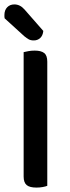

<svg xmlns="http://www.w3.org/2000/svg" viewBox="-24 -843 318 869"><path d="M190 -2Q183 1 169.5 3.5Q156 6 141 6Q110 6 96.5 -5.5Q83 -17 83 -44V-607Q91 -609 104.5 -611.5Q118 -614 133 -614Q162 -614 176 -603Q190 -592 190 -564ZM-3 -760Q-4 -764 -4 -768Q-4 -772 -4 -775Q-4 -797 8.5 -810Q21 -823 41 -823Q67 -823 87 -800L172 -703Q170 -682 158 -671Q146 -660 129 -660Q115 -660 106 -665Q97 -670 86 -679Z"/></svg>

Font: Baloo 2 Latin Medium
Style: Regular
Weight: 500
Designer: Sarang Kulkarni and Ek Type
Foundry: Ek Type
Version: Version 1.001